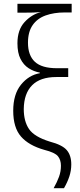

<svg xmlns="http://www.w3.org/2000/svg" viewBox="-20 -780 418 1002"><path d="M260 202Q278 170 288 142.5Q298 115 298 85Q298 55 282.5 35.5Q267 16 211 2Q130 -21 89.5 -67.5Q49 -114 49 -202Q49 -288 89.5 -338Q130 -388 188 -398V-401Q156 -407 129.5 -424Q103 -441 87 -472.5Q71 -504 71 -554Q71 -624 108 -664.5Q145 -705 194 -717Q170 -715 152.5 -714.5Q135 -714 113 -714H71V-760H354V-715H317Q262 -715 218.5 -699.5Q175 -684 150.5 -649Q126 -614 126 -557Q126 -491 162 -457.5Q198 -424 277 -424H336V-378H274Q190 -378 147.5 -335Q105 -292 104 -211Q104 -147 131.5 -106.5Q159 -66 240 -41Q305 -24 328.5 3.5Q352 31 352 78Q352 110 342 140.5Q332 171 314 202Z"/></svg>

Font: Noto Sans Condensed Light
Style: Regular
Weight: 300
Width: 3
Designer: Monotype Design Team
Foundry: Monotype Imaging Inc.
Version: Version 2.013; ttfautohint (v1.8.4.7-5d5b)